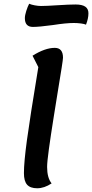

<svg xmlns="http://www.w3.org/2000/svg" viewBox="-20 -982 493 1027"><path d="M185 -623 154 -684Q221 -726 273 -726Q317 -726 317 -673Q317 -659 288 -485Q284 -461 267.5 -357.5Q251 -254 241.5 -184.5Q232 -115 232 -89Q232 -31 256 -1Q217 25 179 25Q142 25 125 6Q108 -13 108 -56Q108 -114 124 -232Q140 -350 185 -623ZM113 -885Q113 -900 120.5 -923.5Q128 -947 136 -962Q147 -957 165.5 -953.5Q184 -950 199 -950Q228 -950 288 -954Q350 -958 384 -958Q419 -958 436 -946.5Q453 -935 453 -911Q453 -883 440 -850Q432 -854 413 -856.5Q394 -859 375 -859Q333 -859 263 -848Q189 -838 156 -838Q113 -838 113 -885Z"/></svg>

Font: Lemonada
Style: Regular
Weight: 400
Designer: Mohamed Gaber (Arabic) Eduardo Tunni (Latin)
Foundry: Kief Type Foundry
Version: Version 3.006